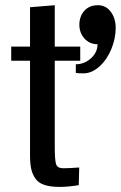

<svg xmlns="http://www.w3.org/2000/svg" viewBox="-20 -716 468 743"><path d="M23.4 0ZM286.6 -67.9 284.7 0.5Q243.7 7.3 210.4 7.3Q174.8 7.3 151.6 -0.5Q128.4 -8.3 116.7 -25.4Q105 -42.5 100.6 -63.2Q96.2 -84 96.2 -116.2V-481H23.4V-535.6H96.2V-688L191.9 -695.8V-535.6H290.5V-481H191.9V-148.9Q191.9 -96.2 197 -80.6Q202.1 -64.9 225.1 -64.9Q247.6 -64.9 286.6 -67.9ZM273.4 -467.3Q306.2 -467.3 331.8 -490.2Q357.4 -513.2 357.4 -544.9Q326.7 -544.9 306.9 -566.9Q287.1 -588.9 287.1 -620.1Q287.1 -652.8 306.4 -674.3Q325.7 -695.8 358.9 -695.8Q390.1 -695.8 408.9 -670.2Q427.7 -644.5 427.7 -608.4Q427.7 -567.4 411.1 -526.6Q394.5 -485.8 365 -459Q335.4 -432.1 302.7 -432.1Q280.8 -432.1 273.4 -434.1Z"/></svg>

Font: Coda
Style: Regular
Weight: 400
Designer: vernon adams
Foundry: vernon adams
Version: Version 2.001; ttfautohint (v0.8) -r 50 -G 200 -x